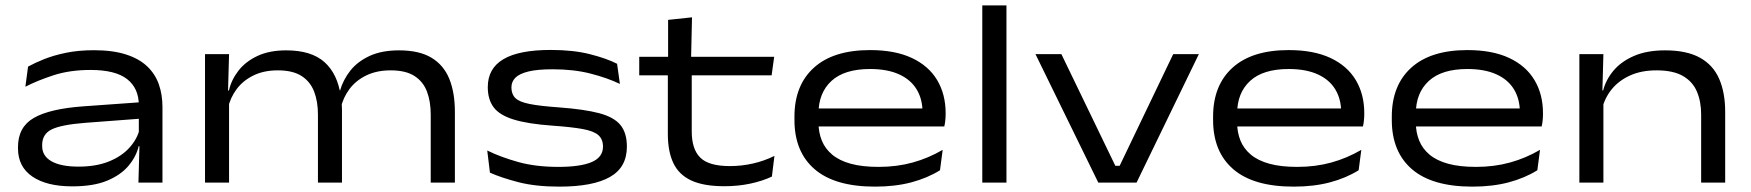

<svg xmlns="http://www.w3.org/2000/svg" viewBox="-20 -680 6520 715"><path d="M495.5 0 499.5 -143.5 497 -162V-273.5V-287.5Q497 -351.5 453.2 -385.5Q409.5 -419.5 317.5 -419.5Q240.5 -419.5 180.2 -400Q120 -380.5 74.5 -357L84.5 -432Q109 -445.5 144.5 -459.8Q180 -474 226.2 -483.5Q272.5 -493 330 -493Q400 -493 449 -477.2Q498 -461.5 528 -433Q558 -404.5 571.5 -366Q585 -327.5 585 -281.5V0ZM249 14Q154 14 100.5 -22.5Q47 -59 47 -127.5V-132.5Q47 -207 106.2 -241Q165.5 -275 290 -284L507 -299.5L508.5 -238.5L296.5 -222.5Q207.5 -215.5 172.2 -198Q137 -180.5 137 -140V-136Q137 -99 172 -79.2Q207 -59.5 272.5 -59.5Q337.5 -59.5 385 -78.5Q432.5 -97.5 461.8 -129.8Q491 -162 500 -199.5L514 -135.5H496.5Q487 -96.5 458.5 -62.5Q430 -28.5 379 -7.2Q328 14 249 14Z M1584 0V-253.5Q1584 -302 1570 -339Q1556 -376 1523.5 -397Q1491 -418 1435 -418Q1383 -418 1344.2 -399.2Q1305.5 -380.5 1281.5 -348.5Q1257.5 -316.5 1249 -277L1235 -343.5H1246.5Q1258 -383 1284.5 -416.8Q1311 -450.5 1356 -471.5Q1401 -492.5 1466 -492.5Q1541 -492.5 1586.5 -465.2Q1632 -438 1653 -386.8Q1674 -335.5 1674 -263V0ZM743.5 0V-478.5H833L829 -334.5L833 -322.5V0ZM1164 0V-253.5Q1164 -302 1149.8 -339Q1135.5 -376 1103 -397Q1070.5 -418 1014.5 -418Q962.5 -418 923.8 -399Q885 -380 861 -347.8Q837 -315.5 828.5 -275.5L817.5 -343H832.5Q841.5 -382.5 867.8 -416.5Q894 -450.5 938.5 -471.5Q983 -492.5 1046 -492.5Q1139 -492.5 1188 -449Q1237 -405.5 1249 -322.5Q1251.5 -311 1252.5 -297.2Q1253.5 -283.5 1253.5 -272V0Z M2063 15Q1974.5 15 1910.8 -1.5Q1847 -18 1804.5 -37L1794.5 -119.5Q1845.5 -94.5 1910.5 -76.5Q1975.5 -58.5 2059 -58.5Q2141.5 -58.5 2183.5 -76.5Q2225.5 -94.5 2225.5 -134Q2225.5 -161.5 2208.2 -176.8Q2191 -192 2150 -199.5Q2109 -207 2038 -212Q1946 -218.5 1893.2 -234.8Q1840.5 -251 1818.5 -280.2Q1796.5 -309.5 1796.5 -355V-356Q1796.5 -425 1854.5 -459.5Q1912.5 -494 2031 -494Q2115 -494 2177 -478.2Q2239 -462.5 2278 -442.5L2288.5 -367.5Q2241.5 -390 2179 -406Q2116.5 -422 2038 -422Q1981.5 -422 1947.8 -413.8Q1914 -405.5 1899.2 -390.5Q1884.5 -375.5 1884.5 -354.5Q1884.5 -329.5 1899 -315Q1913.5 -300.5 1952.2 -292.8Q1991 -285 2063 -280Q2156.5 -273 2211.2 -258.5Q2266 -244 2290.2 -214.8Q2314.5 -185.5 2314.5 -134Q2314.5 -56.5 2251.2 -20.8Q2188 15 2063 15Z M2677.5 13.5Q2600 13.5 2554 -8Q2508 -29.5 2487.5 -72.8Q2467 -116 2467 -181.5V-425.5H2556V-190.5Q2556 -124.5 2587.8 -93Q2619.5 -61.5 2698 -61.5Q2742 -61.5 2784.5 -71.2Q2827 -81 2864 -99.5L2854.5 -22.5Q2820 -6 2774.2 3.8Q2728.5 13.5 2677.5 13.5ZM2360.5 -399.5V-468.5H2863L2853.5 -399.5ZM2468 -460V-606L2557 -615.5L2553.5 -460Z M3238.5 15Q3089 15 3013.8 -49.8Q2938.5 -114.5 2938.5 -233.5V-245.5Q2938.5 -362.5 3011 -428Q3083.5 -493.5 3220 -493.5Q3313 -493.5 3375.5 -464.2Q3438 -435 3469.8 -382Q3501.5 -329 3501.5 -258.5V-255.5Q3501.5 -244 3500.2 -231.5Q3499 -219 3496.5 -209H3413Q3414.5 -220.5 3415 -234.5Q3415.5 -248.5 3415.5 -261.5Q3415.5 -311 3393.5 -347.2Q3371.5 -383.5 3328 -403.2Q3284.5 -423 3220 -423Q3124.5 -423 3076.2 -378.5Q3028 -334 3028 -257V-249.5V-240V-224Q3028 -187.5 3040.2 -157Q3052.5 -126.5 3079 -104.2Q3105.5 -82 3148.2 -70.2Q3191 -58.5 3252 -58.5Q3320 -58.5 3378.8 -74.8Q3437.5 -91 3490.5 -122L3480.5 -46Q3434 -17 3374 -1Q3314 15 3238.5 15ZM2979.5 -209V-276H3479V-209Z M3638 0V-660H3728V0Z M4149.5 -62.5 4349 -478.5H4444.5L4212.5 0H4070L3836 -478.5H3932.5L4133.5 -62.5Z M4797.5 15Q4648 15 4572.8 -49.8Q4497.5 -114.5 4497.5 -233.5V-245.5Q4497.5 -362.5 4570 -428Q4642.5 -493.5 4779 -493.5Q4872 -493.5 4934.5 -464.2Q4997 -435 5028.8 -382Q5060.5 -329 5060.5 -258.5V-255.5Q5060.5 -244 5059.2 -231.5Q5058 -219 5055.5 -209H4972Q4973.5 -220.5 4974 -234.5Q4974.5 -248.5 4974.5 -261.5Q4974.5 -311 4952.5 -347.2Q4930.5 -383.5 4887 -403.2Q4843.5 -423 4779 -423Q4683.5 -423 4635.2 -378.5Q4587 -334 4587 -257V-249.5V-240V-224Q4587 -187.5 4599.2 -157Q4611.5 -126.5 4638 -104.2Q4664.5 -82 4707.2 -70.2Q4750 -58.5 4811 -58.5Q4879 -58.5 4937.8 -74.8Q4996.5 -91 5049.5 -122L5039.5 -46Q4993 -17 4933 -1Q4873 15 4797.5 15ZM4538.5 -209V-276H5038V-209Z M5463 15Q5313.5 15 5238.2 -49.8Q5163 -114.5 5163 -233.5V-245.5Q5163 -362.5 5235.5 -428Q5308 -493.5 5444.5 -493.5Q5537.5 -493.5 5600 -464.2Q5662.5 -435 5694.2 -382Q5726 -329 5726 -258.5V-255.5Q5726 -244 5724.8 -231.5Q5723.5 -219 5721 -209H5637.5Q5639 -220.5 5639.5 -234.5Q5640 -248.5 5640 -261.5Q5640 -311 5618 -347.2Q5596 -383.5 5552.5 -403.2Q5509 -423 5444.5 -423Q5349 -423 5300.8 -378.5Q5252.5 -334 5252.5 -257V-249.5V-240V-224Q5252.5 -187.5 5264.8 -157Q5277 -126.5 5303.5 -104.2Q5330 -82 5372.8 -70.2Q5415.5 -58.5 5476.5 -58.5Q5544.5 -58.5 5603.2 -74.8Q5662 -91 5715 -122L5705 -46Q5658.5 -17 5598.5 -1Q5538.5 15 5463 15ZM5204 -209V-276H5703.5V-209Z M6315 0V-253.5Q6315 -302 6299.2 -339Q6283.5 -376 6247.2 -397Q6211 -418 6149 -418Q6092.5 -418 6050.5 -399Q6008.5 -380 5982.2 -347.8Q5956 -315.5 5946.5 -275.5L5932.5 -343H5950Q5960 -382.5 5988.2 -416.5Q6016.5 -450.5 6064.5 -471.5Q6112.5 -492.5 6180.5 -492.5Q6261.5 -492.5 6310.8 -465Q6360 -437.5 6382.2 -386.2Q6404.5 -335 6404.5 -263.5V0ZM5861.5 0V-478.5H5951L5947 -334.5L5951 -324V0Z"/></svg>

Font: Anek Latin Expanded
Style: Regular
Weight: 400
Width: 7
Designer: Yesha Goshar
Foundry: Ek Type
Version: Version 1.003